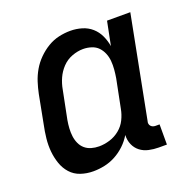

<svg xmlns="http://www.w3.org/2000/svg" viewBox="-104 -645 758 760"><g transform="rotate(-20 275.0 -265.0)"><path d="M165 12Q137 12 112 3.5Q87 -5 70 -24Q53 -43 44.5 -68Q36 -93 33.5 -119.5Q31 -146 34 -174Q37 -202 43 -230L66 -350Q71 -374 78.5 -397.5Q86 -421 99 -443.5Q112 -466 131 -485Q150 -504 172.5 -517.5Q195 -531 219.5 -536.5Q244 -542 268 -542Q293 -542 316.5 -535Q340 -528 357.5 -512.5Q375 -497 385 -475.5Q395 -454 399 -430L419 -530H517L434 -102Q432 -96 433 -90.5Q434 -85 437.5 -81Q441 -77 446 -75Q451 -73 457 -73H474V12H440Q419 12 398.5 7.5Q378 3 362.5 -9Q347 -21 339 -39.5Q331 -58 332 -80Q319 -58 300 -40Q281 -22 258.5 -10Q236 2 212 7Q188 12 165 12ZM220 -73Q242 -73 265 -80Q288 -87 307 -102.5Q326 -118 336.5 -139.5Q347 -161 351 -183L375 -303Q378 -321 379.5 -339Q381 -357 379.5 -374.5Q378 -392 371.5 -407.5Q365 -423 354 -434.5Q343 -446 326 -451.5Q309 -457 291 -457Q268 -457 244 -448Q220 -439 202.5 -420.5Q185 -402 175 -379.5Q165 -357 161 -334L137 -214Q134 -197 133 -180Q132 -163 134 -147Q136 -131 142.5 -116.5Q149 -102 160.5 -92Q172 -82 187.5 -77.5Q203 -73 220 -73Z"/></g></svg>

Font: Lode Dark
Style: Bold Italic
Weight: 700
Italic angle: -11°
Monospace: yes
Designer: Belleve Invis
Foundry: Belleve Invis
Version: Version 29.2.0; ttfautohint (v1.8.3)